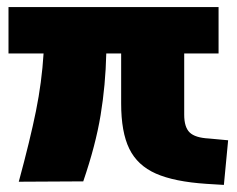

<svg xmlns="http://www.w3.org/2000/svg" viewBox="-20 -512 670 542"><path d="M624 -116 612 10 563 7Q472 1 420 -22Q368 -45 345 -92Q322 -139 322 -220V-361H280Q278 -272 264 -187Q250 -102 215 0L33 1Q65 -117 81.5 -198.5Q98 -280 103 -361H4V-492H597V-361H500V-188Q500 -153 515.5 -138Q531 -123 570 -121Z"/></svg>

Font: wassup Sans
Style: Black
Weight: 900
Version: Version 2.001